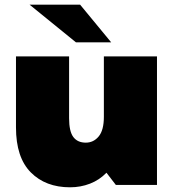

<svg xmlns="http://www.w3.org/2000/svg" viewBox="-20 -787 738 817"><path d="M648 -547V0H473L433 -52Q403 -21 363 -5.5Q323 10 278 10Q174 10 111 -53.5Q48 -117 48 -245V-547H274V-284Q274 -228 292 -204Q310 -180 345 -180Q378 -180 400 -206.5Q422 -233 422 -290V-547ZM106 -767H321L453 -607H303Z"/></svg>

Font: AtCorfu Sans
Style: AtCorfu Sans Black
Weight: 900
Designer: Kostas Teopoulos
Foundry: Kostas Teopoulos
Version: Version 1.00 July 8, 2025, initial release